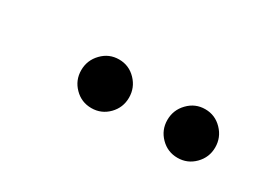

<svg xmlns="http://www.w3.org/2000/svg" viewBox="-26 -738 430 326"><g transform="rotate(30 189.5 -574.5)"><path d="M113.8 -540.8Q100.1 -554.7 100.1 -574.2Q100.1 -593.8 113.8 -607.9Q127.4 -622.1 147 -622.1Q166.5 -622.1 180.2 -607.9Q193.8 -593.8 193.8 -574.2Q193.8 -554.7 180.2 -540.8Q166.5 -526.9 147 -526.9Q127.4 -526.9 113.8 -540.8ZM282.7 -540.8Q269 -554.7 269 -574.2Q269 -593.8 282.7 -607.9Q296.4 -622.1 315.9 -622.1Q335.4 -622.1 349.1 -607.9Q362.8 -593.8 362.8 -574.2Q362.8 -554.7 349.1 -540.8Q335.4 -526.9 315.9 -526.9Q296.4 -526.9 282.7 -540.8Z"/></g></svg>

Font: Linear Smooth
Style: Regular
Weight: 400
Designer: Philipp H. Poll, Flanker
Foundry: Philipp H. Poll, reworked by Flanker
Version: Version 1.061 | FøM Fix